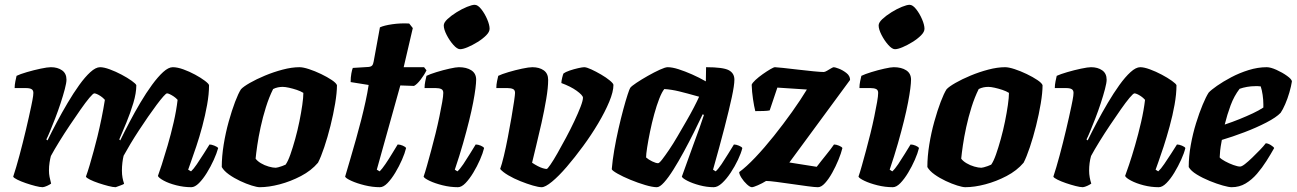

<svg xmlns="http://www.w3.org/2000/svg" viewBox="-20 -780 5403 800"><path d="M158 0Q147 0 127.5 -5Q108 -10 87.5 -17Q67 -24 52 -31.5Q37 -39 35 -44Q47 -80 61 -132Q75 -184 88 -239Q101 -294 110 -337Q113 -352 115 -362Q117 -372 118 -380Q119 -388 119 -393Q119 -404 111.5 -408.5Q104 -413 88 -413H41Q41 -426 44 -441Q47 -456 49 -464Q63 -471 92 -479.5Q121 -488 149.5 -494Q178 -500 192 -500Q220 -500 238.5 -487Q257 -474 257 -448Q257 -435 250 -408.5Q243 -382 232.5 -350Q222 -318 210 -287Q198 -256 188 -232Q178 -208 173 -199L178 -195Q195 -230 216.5 -270.5Q238 -311 262 -351.5Q286 -392 310 -425.5Q334 -459 356.5 -479.5Q379 -500 397 -500Q413 -500 437.5 -491Q462 -482 486.5 -469Q511 -456 528.5 -443.5Q546 -431 548 -425Q548 -392 535.5 -350.5Q523 -309 506.5 -269Q490 -229 477 -199L481 -195Q498 -230 519.5 -271Q541 -312 565 -352.5Q589 -393 613.5 -426.5Q638 -460 660 -480Q682 -500 700 -500Q719 -500 744 -491Q769 -482 793 -469Q817 -456 833.5 -443.5Q850 -431 851 -425Q851 -388 843 -343.5Q835 -299 823 -254Q811 -209 798 -170.5Q785 -132 775.5 -105.5Q766 -79 764 -73L776 -66Q786 -75 800 -95.5Q814 -116 828.5 -139Q843 -162 853 -178Q861 -178 873.5 -173Q886 -168 889 -163Q883 -141 870.5 -113.5Q858 -86 842 -60Q826 -34 809 -17Q792 0 777 0Q746 0 714.5 -8Q683 -16 662 -27.5Q641 -39 638 -47Q643 -60 654 -94Q665 -128 678.5 -174Q692 -220 703.5 -270Q715 -320 720 -364Q713 -372 704 -378Q695 -384 687.5 -387.5Q680 -391 676 -391Q672 -391 660.5 -378Q649 -365 632.5 -343Q616 -321 597 -293.5Q578 -266 559 -237Q540 -208 523.5 -180.5Q507 -153 495 -131Q492 -119 490 -102.5Q488 -86 488 -69Q488 -53 490.5 -39.5Q493 -26 497 -15Q496 -12 482.5 -7.5Q469 -3 462 0Q451 0 431.5 -5Q412 -10 391 -17Q370 -24 355 -31.5Q340 -39 338 -44Q345 -63 353.5 -91.5Q362 -120 370.5 -151.5Q379 -183 386 -211Q395 -248 403 -287Q411 -326 417 -364Q409 -373 400 -379Q391 -385 384 -388Q377 -391 373 -391Q368 -391 352.5 -372.5Q337 -354 316 -324Q295 -294 271.5 -259Q248 -224 227 -190Q206 -156 192 -130Q189 -119 186.5 -103Q184 -87 184 -69Q184 -56 186.5 -43Q189 -30 193 -15Q186 -10 176 -5.5Q166 -1 158 0Z M1062 0Q1051 0 1028.5 -7Q1006 -14 980.5 -26Q955 -38 934 -53Q913 -68 904 -84Q904 -128 912 -177.5Q920 -227 933 -273.5Q946 -320 959.5 -355.5Q973 -391 984 -408Q994 -419 1021 -434.5Q1048 -450 1084 -465Q1120 -480 1158 -490Q1196 -500 1228 -500Q1243 -500 1267.5 -492Q1292 -484 1318 -471.5Q1344 -459 1362.5 -446.5Q1381 -434 1384 -425Q1384 -394 1376.5 -349Q1369 -304 1357 -256Q1345 -208 1331 -166.5Q1317 -125 1305 -102Q1277 -69 1234 -46.5Q1191 -24 1145.5 -12Q1100 0 1062 0ZM1129 -81Q1132 -81 1139.5 -83Q1147 -85 1155.5 -88Q1164 -91 1170 -94Q1180 -108 1190 -136.5Q1200 -165 1210 -201Q1220 -237 1227.5 -274Q1235 -311 1239.5 -342.5Q1244 -374 1244 -393Q1233 -400 1216.5 -405.5Q1200 -411 1184 -414.5Q1168 -418 1158 -418Q1148 -418 1138 -416Q1128 -414 1118 -409Q1101 -375 1088 -333.5Q1075 -292 1066 -250.5Q1057 -209 1052 -174.5Q1047 -140 1045 -119Q1052 -109 1067 -100Q1082 -91 1099.5 -86Q1117 -81 1129 -81Z M1563 0Q1532 0 1499.5 -8Q1467 -16 1444 -26.5Q1421 -37 1418 -44Q1429 -81 1440.5 -120.5Q1452 -160 1463.5 -200.5Q1475 -241 1485 -280.5Q1495 -320 1503 -356.5Q1511 -393 1516 -426L1441 -438Q1441 -458 1444 -474Q1447 -490 1450 -497L1515 -501Q1526 -502 1530.5 -507Q1535 -512 1537 -524L1563 -666Q1580 -674 1614.5 -679Q1649 -684 1685 -682L1700 -663L1662 -500H1747L1757 -487Q1748 -468 1732.5 -448Q1717 -428 1705 -422L1648 -424L1550 -73L1562 -66Q1572 -76 1586 -96.5Q1600 -117 1613.5 -139.5Q1627 -162 1637 -178Q1647 -178 1658.5 -173Q1670 -168 1672 -163Q1667 -142 1655 -114.5Q1643 -87 1627 -60.5Q1611 -34 1594.5 -17Q1578 0 1563 0Z M1888 0Q1856 0 1824 -8Q1792 -16 1770 -26.5Q1748 -37 1745 -44Q1751 -61 1759 -89.5Q1767 -118 1776.5 -153Q1786 -188 1795 -224.5Q1804 -261 1811 -295Q1818 -329 1822.5 -354.5Q1827 -380 1827 -393Q1827 -405 1818.5 -409Q1810 -413 1796 -413H1749Q1749 -427 1752 -441.5Q1755 -456 1757 -464Q1771 -471 1798.5 -479.5Q1826 -488 1853 -494Q1880 -500 1892 -500Q1924 -500 1944 -487Q1964 -474 1964 -448Q1964 -435 1961 -411Q1958 -387 1951.5 -353Q1945 -319 1934.5 -276.5Q1924 -234 1909.5 -183Q1895 -132 1875 -73L1886 -66Q1897 -76 1910.5 -96Q1924 -116 1938 -139Q1952 -162 1962 -178Q1972 -178 1983.5 -173Q1995 -168 1997 -163Q1992 -142 1980 -114.5Q1968 -87 1952 -60.5Q1936 -34 1919.5 -17Q1903 0 1888 0ZM1897 -575Q1885 -575 1869 -593Q1853 -611 1841 -634.5Q1829 -658 1829 -674Q1829 -686 1844.5 -700.5Q1860 -715 1882.5 -729Q1905 -743 1926 -751.5Q1947 -760 1958 -760Q1971 -760 1985.5 -741.5Q2000 -723 2010 -699.5Q2020 -676 2020 -660Q2020 -647 2005.5 -632.5Q1991 -618 1970 -605Q1949 -592 1929 -583.5Q1909 -575 1897 -575Z M2237 0Q2224 0 2200 -7Q2176 -14 2148.5 -25Q2121 -36 2098 -49.5Q2075 -63 2064 -76Q2071 -95 2079.5 -130.5Q2088 -166 2096 -208Q2104 -250 2111 -290Q2118 -330 2122 -358Q2126 -386 2126 -393Q2126 -405 2117.5 -409Q2109 -413 2095 -413H2048Q2048 -427 2051 -441.5Q2054 -456 2056 -464Q2070 -471 2098.5 -479.5Q2127 -488 2155.5 -494Q2184 -500 2198 -500Q2227 -500 2245.5 -487Q2264 -474 2264 -447Q2264 -415 2256 -367.5Q2248 -320 2236.5 -268.5Q2225 -217 2214 -172.5Q2203 -128 2197 -102Q2209 -94 2220.5 -88Q2232 -82 2242 -79Q2252 -76 2258 -76Q2261 -76 2273.5 -94Q2286 -112 2303 -142Q2320 -172 2338.5 -206.5Q2357 -241 2373 -275Q2389 -309 2399 -335Q2409 -361 2409 -373Q2409 -378 2402 -385.5Q2395 -393 2382.5 -402Q2370 -411 2354 -419Q2338 -427 2319 -434Q2319 -442 2322.5 -456.5Q2326 -471 2328 -474Q2336 -480 2353.5 -486Q2371 -492 2389 -496Q2407 -500 2414 -500Q2424 -500 2443.5 -491Q2463 -482 2484.5 -469.5Q2506 -457 2521 -444.5Q2536 -432 2536 -426Q2536 -398 2518.5 -356Q2501 -314 2472.5 -266Q2444 -218 2409.5 -171Q2375 -124 2341.5 -85Q2308 -46 2280 -23Q2252 0 2237 0Z M2717 0Q2699 0 2668.5 -9Q2638 -18 2606.5 -31Q2575 -44 2553 -56.5Q2531 -69 2529 -75Q2532 -112 2539.5 -155.5Q2547 -199 2557 -243Q2567 -287 2577 -324Q2587 -361 2595 -385.5Q2603 -410 2606 -414Q2611 -421 2632 -435Q2653 -449 2679.5 -464Q2706 -479 2729 -489.5Q2752 -500 2762 -500Q2781 -500 2807.5 -491.5Q2834 -483 2863.5 -470Q2893 -457 2921 -441L2922 -500Q2993 -500 3016.5 -487.5Q3040 -475 3040 -448Q3040 -425 3029 -374Q3018 -323 2998.5 -247.5Q2979 -172 2951 -73L2962 -66Q2973 -76 2986.5 -96Q3000 -116 3014 -139Q3028 -162 3038 -178Q3047 -178 3059 -173Q3071 -168 3073 -163Q3068 -142 3055 -114.5Q3042 -87 3024.5 -60.5Q3007 -34 2988.5 -17Q2970 0 2954 0Q2925 0 2895 -8Q2865 -16 2844.5 -26.5Q2824 -37 2821 -44L2869 -177Q2876 -196 2882 -212.5Q2888 -229 2895.5 -249.5Q2903 -270 2913 -301L2908 -304Q2892 -270 2871.5 -229Q2851 -188 2829 -147.5Q2807 -107 2786 -73.5Q2765 -40 2747 -20Q2729 0 2717 0ZM2722 -100Q2727 -100 2739 -115.5Q2751 -131 2768 -156Q2785 -181 2803 -212Q2821 -243 2839 -274Q2857 -305 2871 -332Q2885 -359 2893 -377Q2840 -392 2809 -399.5Q2778 -407 2748 -409Q2738 -397 2727 -369Q2716 -341 2706 -304.5Q2696 -268 2688.5 -231.5Q2681 -195 2676.5 -166Q2672 -137 2672 -124Q2682 -115 2697.5 -107.5Q2713 -100 2722 -100Z M3113 0Q3105 0 3092 -12Q3079 -24 3069.5 -39Q3060 -54 3060 -63Q3089 -84 3127 -124Q3165 -164 3204.5 -213.5Q3244 -263 3280 -313.5Q3316 -364 3342 -407L3219 -415L3187 -320Q3178 -318 3161 -317.5Q3144 -317 3127 -317Q3122 -337 3117.5 -367Q3113 -397 3112 -427Q3115 -435 3128 -447Q3141 -459 3158 -471Q3175 -483 3189.5 -491.5Q3204 -500 3209 -500Q3216 -500 3243 -497Q3270 -494 3304.5 -490Q3339 -486 3369 -483Q3399 -480 3412 -480Q3417 -480 3425.5 -485Q3434 -490 3442.5 -495Q3451 -500 3454 -500Q3459 -500 3475 -494Q3491 -488 3506.5 -476Q3522 -464 3522 -447L3269 -103L3383 -85Q3392 -97 3402 -109.5Q3412 -122 3422 -134.5Q3432 -147 3440.5 -158Q3449 -169 3455 -178Q3464 -178 3476 -173Q3488 -168 3490 -163Q3485 -142 3473.5 -114Q3462 -86 3447.5 -60Q3433 -34 3417.5 -17Q3402 0 3388 0Q3375 0 3345.5 -4Q3316 -8 3281 -13Q3246 -18 3216 -22Q3186 -26 3172 -26Q3156 -16 3137.5 -8Q3119 0 3113 0Z M3700 0Q3668 0 3636 -8Q3604 -16 3582 -26.5Q3560 -37 3557 -44Q3563 -61 3571 -89.5Q3579 -118 3588.5 -153Q3598 -188 3607 -224.5Q3616 -261 3623 -295Q3630 -329 3634.5 -354.5Q3639 -380 3639 -393Q3639 -405 3630.5 -409Q3622 -413 3608 -413H3561Q3561 -427 3564 -441.5Q3567 -456 3569 -464Q3583 -471 3610.5 -479.5Q3638 -488 3665 -494Q3692 -500 3704 -500Q3736 -500 3756 -487Q3776 -474 3776 -448Q3776 -435 3773 -411Q3770 -387 3763.5 -353Q3757 -319 3746.5 -276.5Q3736 -234 3721.5 -183Q3707 -132 3687 -73L3698 -66Q3709 -76 3722.5 -96Q3736 -116 3750 -139Q3764 -162 3774 -178Q3784 -178 3795.5 -173Q3807 -168 3809 -163Q3804 -142 3792 -114.5Q3780 -87 3764 -60.5Q3748 -34 3731.5 -17Q3715 0 3700 0ZM3709 -575Q3697 -575 3681 -593Q3665 -611 3653 -634.5Q3641 -658 3641 -674Q3641 -686 3656.5 -700.5Q3672 -715 3694.5 -729Q3717 -743 3738 -751.5Q3759 -760 3770 -760Q3783 -760 3797.5 -741.5Q3812 -723 3822 -699.5Q3832 -676 3832 -660Q3832 -647 3817.5 -632.5Q3803 -618 3782 -605Q3761 -592 3741 -583.5Q3721 -575 3709 -575Z M4002 0Q3991 0 3968.5 -7Q3946 -14 3920.5 -26Q3895 -38 3874 -53Q3853 -68 3844 -84Q3844 -128 3852 -177.5Q3860 -227 3873 -273.5Q3886 -320 3899.5 -355.5Q3913 -391 3924 -408Q3934 -419 3961 -434.5Q3988 -450 4024 -465Q4060 -480 4098 -490Q4136 -500 4168 -500Q4183 -500 4207.5 -492Q4232 -484 4258 -471.5Q4284 -459 4302.5 -446.5Q4321 -434 4324 -425Q4324 -394 4316.5 -349Q4309 -304 4297 -256Q4285 -208 4271 -166.5Q4257 -125 4245 -102Q4217 -69 4174 -46.5Q4131 -24 4085.5 -12Q4040 0 4002 0ZM4069 -81Q4072 -81 4079.5 -83Q4087 -85 4095.5 -88Q4104 -91 4110 -94Q4120 -108 4130 -136.5Q4140 -165 4150 -201Q4160 -237 4167.5 -274Q4175 -311 4179.5 -342.5Q4184 -374 4184 -393Q4173 -400 4156.5 -405.5Q4140 -411 4124 -414.5Q4108 -418 4098 -418Q4088 -418 4078 -416Q4068 -414 4058 -409Q4041 -375 4028 -333.5Q4015 -292 4006 -250.5Q3997 -209 3992 -174.5Q3987 -140 3985 -119Q3992 -109 4007 -100Q4022 -91 4039.5 -86Q4057 -81 4069 -81Z M4492 0Q4481 0 4461.5 -5Q4442 -10 4421.5 -17Q4401 -24 4386 -31.5Q4371 -39 4369 -44Q4381 -80 4395 -132Q4409 -184 4422 -239Q4435 -294 4444 -337Q4447 -352 4449 -362Q4451 -372 4452 -380Q4453 -388 4453 -393Q4453 -404 4445.5 -408.5Q4438 -413 4422 -413H4375Q4375 -426 4378 -441Q4381 -456 4383 -464Q4398 -471 4427 -479.5Q4456 -488 4484.5 -494Q4513 -500 4526 -500Q4554 -500 4572.5 -487Q4591 -474 4591 -448Q4591 -435 4584 -408.5Q4577 -382 4566.5 -350Q4556 -318 4544 -287Q4532 -256 4522 -232Q4512 -208 4507 -199L4512 -195Q4529 -230 4550.5 -270.5Q4572 -311 4596 -351.5Q4620 -392 4644 -425.5Q4668 -459 4690.5 -479.5Q4713 -500 4731 -500Q4747 -500 4771.5 -491Q4796 -482 4820.5 -469Q4845 -456 4862.5 -443.5Q4880 -431 4882 -425Q4882 -388 4874 -343.5Q4866 -299 4853.5 -253.5Q4841 -208 4828.5 -169.5Q4816 -131 4806.5 -105Q4797 -79 4795 -73L4806 -66Q4817 -76 4831 -96.5Q4845 -117 4859.5 -139.5Q4874 -162 4884 -178Q4893 -178 4905 -173Q4917 -168 4919 -163Q4914 -142 4901.5 -114.5Q4889 -87 4873 -60.5Q4857 -34 4840 -17Q4823 0 4808 0Q4776 0 4745 -8Q4714 -16 4692.5 -27.5Q4671 -39 4668 -47Q4673 -60 4684.5 -94Q4696 -128 4709.5 -174.5Q4723 -221 4734.5 -271Q4746 -321 4751 -364Q4743 -373 4734 -379Q4725 -385 4718 -388Q4711 -391 4707 -391Q4702 -391 4686.5 -372.5Q4671 -354 4650 -324Q4629 -294 4605.5 -259Q4582 -224 4561 -190Q4540 -156 4526 -130Q4522 -116 4520 -100.5Q4518 -85 4518 -69Q4518 -55 4520.5 -41Q4523 -27 4527 -15Q4520 -10 4510 -5.5Q4500 -1 4492 0Z M5112 0Q5100 0 5075 -7Q5050 -14 5020.5 -26Q4991 -38 4966.5 -53Q4942 -68 4933 -84Q4933 -128 4941.5 -175.5Q4950 -223 4963.5 -266.5Q4977 -310 4991 -343.5Q5005 -377 5016 -394Q5026 -405 5051 -422.5Q5076 -440 5110 -458Q5144 -476 5182.5 -488Q5221 -500 5258 -500Q5274 -500 5298.5 -489Q5323 -478 5342.5 -464Q5362 -450 5363 -441Q5360 -421 5352.5 -395Q5345 -369 5335 -346Q5325 -323 5316 -310Q5298 -291 5256.5 -269.5Q5215 -248 5165 -229Q5115 -210 5071 -197Q5065 -164 5064 -152.5Q5063 -141 5062 -124Q5068 -117 5084.5 -108Q5101 -99 5119 -92.5Q5137 -86 5147 -86Q5154 -86 5167.5 -96.5Q5181 -107 5197.5 -123Q5214 -139 5229.5 -155Q5245 -171 5254 -183Q5263 -183 5275 -175.5Q5287 -168 5289 -163Q5275 -138 5257 -109.5Q5239 -81 5217.5 -56Q5196 -31 5170 -15.5Q5144 0 5112 0ZM5083 -261Q5116 -272 5145.5 -284Q5175 -296 5200.5 -308Q5226 -320 5244 -332Q5244 -335 5244 -338Q5244 -341 5244 -345Q5244 -364 5241 -384.5Q5238 -405 5233 -420Q5227 -421 5221.5 -421Q5216 -421 5210 -421Q5193 -421 5176 -418Q5159 -415 5145 -410Q5122 -380 5107.5 -341Q5093 -302 5083 -261Z"/></svg>

Font: Texturina 12pt Black
Style: Italic
Weight: 900
Italic angle: -11°
Designer: Guillermo Torres Carreño
Foundry: Omnibus-Type
Version: Version 1.002